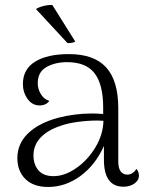

<svg xmlns="http://www.w3.org/2000/svg" viewBox="-20 -732 583 763"><path d="M532 -34Q532 -15 514 -2.5Q496 10 471 10Q393 10 393 -97V-152Q359 -76 299.5 -32.5Q240 11 171 11Q113 11 81 -20.5Q49 -52 49 -104Q49 -161 91.5 -202Q134 -243 211 -264Q277 -281 347 -281Q362 -281 390 -279V-305Q390 -396 356 -440.5Q322 -485 247 -485Q199 -485 164.5 -465.5Q130 -446 130 -401Q130 -379 142 -358.5Q154 -338 176 -331Q163 -313 137 -313Q108 -313 89.5 -339Q71 -365 71 -398Q71 -457 119.5 -487Q168 -517 254 -517Q354 -517 402 -464Q450 -411 450 -302V-91Q450 -38 487 -38Q496 -38 506 -44Q516 -50 522 -61Q532 -50 532 -34ZM391 -252 367 -253Q329 -253 288.5 -247.5Q248 -242 221 -232Q169 -215 141 -185Q113 -155 113 -114Q113 -79 132.5 -55.5Q152 -32 193 -32Q237 -32 283 -64Q329 -96 359.5 -147Q390 -198 391 -252ZM188 -712 279 -567Q276 -564 266 -562Q256 -560 248 -561L123 -696Q133 -703 152.5 -708Q172 -713 188 -712Z"/></svg>

Font: Arima Madurai Light
Style: Regular
Weight: 300
Designer: Joana Correia and Natanael Gama
Foundry: NDISCOVER
Version: Version 1.020